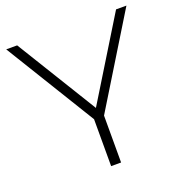

<svg xmlns="http://www.w3.org/2000/svg" viewBox="-126 -811 878 923"><g transform="rotate(-20 312.5 -350.0)"><path d="M287 0V-240L5 -700H61L314 -288L567 -700H620L338 -240V0Z"/></g></svg>

Font: Montserrat Z Light
Style: Regular
Weight: 300
Designer: Julieta Ulanovsky
Foundry: Julieta Ulanovsky
Version: Version 8.000